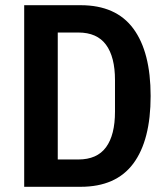

<svg xmlns="http://www.w3.org/2000/svg" viewBox="-20 -718 640 738"><path d="M73 -698H290Q426 -698 492.5 -608Q559 -518 559 -349Q559 -179 492.5 -89.5Q426 0 290 0H73ZM281 -105Q353 -105 387.5 -152Q422 -199 422 -289V-410Q422 -499 387.5 -546Q353 -593 281 -593H202V-105Z"/></svg>

Font: IBM Plex Mono SemiBold
Style: Regular
Weight: 600
Monospace: yes
Designer: Mike Abbink, Paul van der Laan, Pieter van Rosmalen
Foundry: Bold Monday
Version: Version 2.3